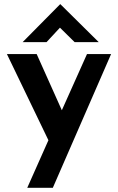

<svg xmlns="http://www.w3.org/2000/svg" viewBox="-20 -689 563 916"><path d="M110 207 211 -20 13 -431H155L275 -163L395 -431H510L232 207ZM336 -488 266 -557 202 -488H88L267 -669H268L451 -488Z"/></svg>

Font: Reem Kufi SemiBold
Style: Regular
Weight: 600
Designer: Khaled Hosny
Version: Version 1.001